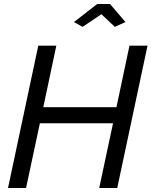

<svg xmlns="http://www.w3.org/2000/svg" viewBox="-20 -938 756 958"><path d="M171 -710H261L196 -403H561L626 -710H716L565 0H475L544 -323H179L110 0H20ZM349 -828 465 -918H529L606 -828L553 -804L486 -867L392 -804Z"/></svg>

Font: Raleway Thin Medium
Style: Italic
Weight: 500
Italic angle: -12°
Version: Version 4.026